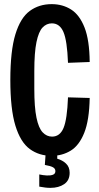

<svg xmlns="http://www.w3.org/2000/svg" viewBox="-20 -742 480 929"><path d="M230 12Q169 12 124 -21Q79 -54 54.5 -134Q30 -214 30 -355Q30 -496 54.5 -576Q79 -656 124 -689Q169 -722 230 -722Q283 -722 324 -696Q365 -670 389 -609Q413 -548 414 -442L309 -438Q305 -545 287 -587Q269 -629 231 -629Q205 -629 186 -609Q167 -589 156.5 -538.5Q146 -488 146 -398V-312Q146 -223 156.5 -172.5Q167 -122 186.5 -101.5Q206 -81 232 -81Q270 -81 287.5 -123Q305 -165 309 -271L414 -268Q412 -160 387.5 -99Q363 -38 322 -13Q281 12 230 12ZM224 167Q211 167 199 165.5Q187 164 170 161V102Q188 106 206 107Q224 108 236 103.5Q248 99 248 86Q248 74 236.5 67.5Q225 61 197 56L201 -2H257V26Q282 33 299.5 49.5Q317 66 317 94Q317 131 290.5 149Q264 167 224 167Z"/></svg>

Font: Special Gothic Condensed One
Style: Regular
Weight: 400
Designer: Alistair McCready
Foundry: Monolith
Version: Version 1.010; ttfautohint (v1.8.4.7-5d5b)